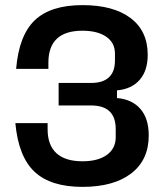

<svg xmlns="http://www.w3.org/2000/svg" viewBox="-20 -720 652 750"><path d="M40 -239H166V-215Q166 -153 200.5 -121.5Q235 -90 302 -90Q363 -90 397.5 -115Q432 -140 432 -184V-216Q432 -308 336 -308H209V-396H336Q382 -396 405.5 -418Q429 -440 429 -483V-511Q429 -553 395 -576.5Q361 -600 302 -600Q169 -600 169 -475V-451H43Q54 -582 116 -641Q178 -700 302 -700Q423 -700 490 -649.5Q557 -599 557 -506Q557 -444 525.5 -408Q494 -372 437 -367V-337Q496 -332 528.5 -294.5Q561 -257 561 -191Q561 -95 492.5 -42.5Q424 10 302 10Q178 10 115 -49Q52 -108 40 -239Z"/></svg>

Font: Mozilla Headline BETA SemiBold
Style: Regular
Weight: 600
Designer: Studio DRAMA
Foundry: Studio DRAMA
Version: Version 0.100